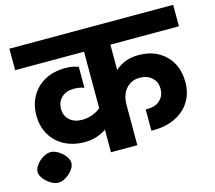

<svg xmlns="http://www.w3.org/2000/svg" viewBox="-138 -776 1101 985"><g transform="rotate(-15 413.0 -283.5)"><path d="M860 -534H496V-399Q545 -445 621 -445Q710 -445 764 -391Q818 -337 818 -249Q818 -191 790.5 -146.5Q763 -102 712.5 -77.5Q662 -53 596 -53H585V-166H596Q637 -166 661.5 -189Q686 -212 686 -249Q686 -286 661 -308.5Q636 -331 596 -331Q552 -331 524 -299.5Q496 -268 496 -212V0H356V-120Q305 -85 241 -85Q180 -85 133.5 -109.5Q87 -134 61 -178.5Q35 -223 35 -281Q35 -339 61 -384Q87 -429 133.5 -453.5Q180 -478 241 -478Q280 -478 310 -466V-355Q285 -364 256 -364Q215 -364 190.5 -341Q166 -318 166 -281Q166 -244 191 -221.5Q216 -199 256 -199Q287 -199 313 -209Q339 -219 356 -234V-534H-10V-648H860ZM-34 0Q-34 -17 -20 -36Q-6 -55 15.5 -68Q37 -81 56 -81Q75 -81 96.5 -68Q118 -55 132 -36Q146 -17 146 0Q146 17 132 36Q118 55 96.5 68Q75 81 56 81Q37 81 15.5 68Q-6 55 -20 36Q-34 17 -34 0Z"/></g></svg>

Font: Madhuban SemiBold
Style: Regular
Weight: 600
Designer: jaikishan Patel
Foundry: MagicType
Version: Version 1.000